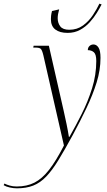

<svg xmlns="http://www.w3.org/2000/svg" viewBox="-155 -785 584 1045"><path d="M213 -606Q170 -606 146 -624.5Q122 -643 122 -681Q122 -689 123 -699Q124 -709 128 -725L167 -734Q159 -706 159 -686Q159 -660 173 -641.5Q187 -623 222 -623Q265 -623 297 -646.5Q329 -670 351 -703.5Q373 -737 386 -765L398 -761Q388 -741 372 -715Q356 -689 333.5 -664Q311 -639 281 -622.5Q251 -606 213 -606ZM-63 240Q-81 240 -101.5 235.5Q-122 231 -135 223L-131 214Q-119 220 -102 225Q-85 230 -64 230Q-9 230 32.5 209Q74 188 112 139.5Q150 91 193 7L81 -484Q74 -513 66.5 -519.5Q59 -526 37 -526H26L28 -536H111L192 -180Q200 -145 207.5 -108.5Q215 -72 220 -40H223Q256 -98 289.5 -164.5Q323 -231 346 -304Q369 -377 369 -453Q369 -489 356 -500.5Q343 -512 323 -512Q323 -526 332 -534.5Q341 -543 354 -543Q370 -543 381 -526.5Q392 -510 392 -470Q392 -404 371 -336.5Q350 -269 316 -197.5Q282 -126 241 -50Q197 31 163 86.5Q129 142 96.5 176Q64 210 26 225Q-12 240 -63 240Z"/></svg>

Font: Noto Serif Display Condensed ExtraLight
Style: Italic
Weight: 200
Width: 3
Italic angle: -12°
Designer: Monotype Design Team
Foundry: Monotype Imaging Inc.
Version: Version 2.009